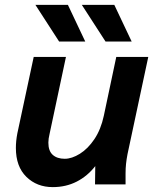

<svg xmlns="http://www.w3.org/2000/svg" viewBox="-20 -755 649 786"><path d="M45 -149Q45 -178 51 -209L118 -522H250L183 -207Q178 -187 178 -171Q178 -137 196 -121Q214 -105 245 -105Q274 -105 307 -125.5Q340 -146 366.5 -185.5Q393 -225 405 -281L456 -522H587L502 -124Q498 -103 496 -84.5Q494 -66 494 -44V0H369L370 -75Q338 -34 294 -11.5Q250 11 196 11Q131 11 88 -31Q45 -73 45 -149ZM125 -735H258L329 -585H222ZM315 -735H448L519 -585H412Z"/></svg>

Font: Radio Canada SemiBold
Style: Italic
Weight: 600
Italic angle: -12°
Designer: Charles Daoud, Etienne Aubert Bonn, Alexandre Saumier Demers, Jacques Le Bailly
Foundry: Radio-Canada
Version: Version 2.104; ttfautohint (v1.8.4.7-5d5b);gftools[0.9.28.de